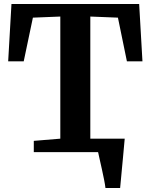

<svg xmlns="http://www.w3.org/2000/svg" viewBox="-20 -763 756 963"><path d="M375 -67.5H548.5V-39.5H375ZM509 180Q507 163 502 137.8Q497 112.5 491 85.5Q485 58.5 479.8 35.5Q474.5 12.5 472 0L434 -67.5H605.5Q604 -52 601.8 -26.8Q599.5 -1.5 596.8 28.2Q594 58 591.2 87.2Q588.5 116.5 586.2 141Q584 165.5 582.5 180ZM282.5 -67.5V-680L145 -674.5L99 -455.5H21L37.5 -743H678L694.5 -455.5H616.5L571.5 -674.5L433 -680V-67.5L566.5 -56.5V0H149.5V-56.5Z"/></svg>

Font: Merriweather 28pt
Style: Bold
Weight: 700
Version: Version 2.100